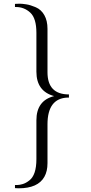

<svg xmlns="http://www.w3.org/2000/svg" viewBox="-20 -769 493 1039"><path d="M353 -241H346Q237 -237 237 -96V114Q237 158 220 188Q185 250 81 250Q71 250 61 249V232Q64 232 75 232Q86 232 103 227Q120 222 138 208Q177 179 177 92V-118Q177 -225 273 -249Q177 -275 177 -381V-591Q177 -670 144 -700.5Q111 -731 67 -731Q64 -731 61 -731V-748Q71 -749 85.5 -749Q100 -749 122.5 -745.5Q145 -742 174 -729.5Q203 -717 220 -687Q237 -657 237 -613V-378Q237 -258 353 -258Z"/></svg>

Font: Antic Didone
Style: Regular
Weight: 400
Designer: Santiago Orozco
Foundry: Santiago Orozco
Version: Version 2.001